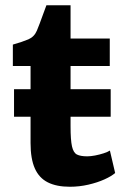

<svg xmlns="http://www.w3.org/2000/svg" viewBox="-20 -704 478 732"><path d="M246.5 8Q195.5 8 162.2 -8.8Q129 -25.5 112.8 -62Q96.5 -98.5 96.5 -158.5V-259H33.5V-364H96.5V-452.5H29V-534Q66 -544.5 88.2 -554Q110.5 -563.5 120.5 -587Q125.5 -598.5 131.2 -614Q137 -629.5 143.5 -647.5Q150 -665.5 157 -684H249V-557H398.5V-452.5H249V-364H402V-259H249V-223Q249 -170 254.5 -145.8Q260 -121.5 273.5 -114.8Q287 -108 312.5 -108Q325.5 -108 342.5 -111.2Q359.5 -114.5 375 -119.5Q390.5 -124.5 399 -130L419 -44.5Q405.5 -32.5 378.5 -20.2Q351.5 -8 317 0Q282.5 8 246.5 8Z"/></svg>

Font: Koeln Type Sans
Style: Bold
Weight: 700
Designer: Eben Sorkin
Foundry: Eben Sorkin
Version: Version 2.001